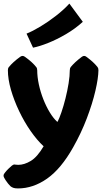

<svg xmlns="http://www.w3.org/2000/svg" viewBox="-20 -826 598 1081"><path d="M81.5 234.9Q63.5 234.9 54.2 231.2Q44.9 227.5 38.6 222.2Q25.9 210 11.2 188Q7.8 182.6 3.9 175.5Q0 168.5 0 163.6Q0 158.2 2.4 153.8Q4.9 149.4 8.3 145.5Q16.1 135.3 27.3 124.3Q38.6 113.3 46.4 106.9Q51.8 102.5 55.2 101.3Q58.6 100.1 61 100.1Q63.5 100.1 68.4 101.1Q73.2 102.1 83 102.1Q116.7 102.1 153.3 80.1Q189.9 58.1 225.6 -2.4Q188.5 -36.6 152.6 -88.1Q116.7 -139.6 87.9 -200Q59.1 -260.3 41.7 -320.3Q24.4 -380.4 24.4 -431.2Q24.4 -441.9 29.8 -448.2Q52.2 -476.1 93.8 -506.3Q101.1 -511.2 106.9 -511.2Q113.3 -511.2 120.1 -506.3Q142.6 -490.2 158 -476.1Q173.3 -461.9 184.1 -448.2Q189.5 -441.9 189.5 -430.2V-432.1Q189.5 -393.6 198.7 -350.6Q208 -307.6 224.1 -266.8Q240.2 -226.1 260.3 -193.1Q280.3 -160.2 301.8 -140.6H304.2Q314 -159.2 325.9 -194.1Q337.9 -229 348.6 -271.7Q359.4 -314.5 366.2 -356.7Q373 -398.9 373 -431.6V-430.2Q373 -441.9 377.9 -448.2Q389.2 -461.9 404.3 -476.1Q419.4 -490.2 440.9 -506.3Q447.8 -511.2 453.6 -511.2Q460.4 -511.2 466.3 -506.3Q488.3 -490.2 503.4 -476.1Q518.6 -461.9 529.3 -448.2Q534.2 -441.9 534.2 -430.7Q533.7 -386.2 517.1 -314.7Q500.5 -243.2 468.8 -159.7Q437 -76.2 391.6 3.9Q323.7 124.5 245.1 179.7Q166.5 234.9 81.5 234.9ZM534.2 -431.6V-430.2V-430.7Q534.2 -431.2 534.2 -431.6ZM24.4 -431.6V-431.2V-430.2ZM166 -557.6 129.4 -636.7Q163.1 -649.9 207.3 -676.5Q251.5 -703.1 295.2 -737.1Q338.9 -771 370.6 -805.7L446.3 -703.1Q403.3 -664.1 351.6 -633.8Q299.8 -603.5 250.7 -584Q201.7 -564.5 166 -557.6Z"/></svg>

Font: ADLaM Display
Style: Regular
Weight: 400
Designer: Mark Jamra, Neil Patel, Concept: Andrew Footit
Foundry: Microsoft
Version: Version 2.000; ttfautohint (v1.8.4.7-5d5b);gftools[0.9.28]